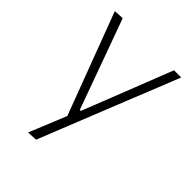

<svg xmlns="http://www.w3.org/2000/svg" viewBox="-200 -601 899 899"><g transform="rotate(45 250.0 -151.0)"><path d="M145 194.5Q164 148.5 183 102.5Q201.5 56 220.5 10Q183 -88.5 146.5 -186.5L112.5 -276.5Q92.5 -330 71.5 -385.8Q50.5 -441.5 30.5 -494.5L80 -497Q105 -427.5 129.5 -361Q154 -294 179 -224.5L241.5 -51.5H248.5L317 -225.5Q343.5 -293.5 370 -360.5Q396 -427 422.5 -494.5H470Q454 -454.5 439.5 -417.5Q424.5 -380 406.5 -335.2Q388.5 -290.5 363.5 -228.5L308 -89.5Q270 6 243.5 72Q217 138 195.5 192Z"/></g></svg>

Font: Heraclito ExtraLight
Style: Regular
Weight: 200
Designer: Kostas Bartsokas (font) & Cristiano Sobral (main changes)
Foundry: Kostas Bartsokas (font) & Cristiano Sobral (main changes)
Version: Version 1.00;July 8, 2020;FontCreator 13.0.0.2655 64-bit